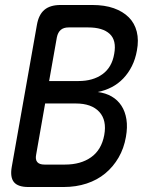

<svg xmlns="http://www.w3.org/2000/svg" viewBox="-20 -750 640 770"><path d="M223 -730H350Q400 -730 436.5 -717Q473 -704 496.5 -680.5Q520 -657 528.5 -623Q537 -589 529 -547Q523 -513 509 -485Q495 -457 474.5 -435.5Q454 -414 428 -400.5Q402 -387 372 -381Q404 -377 428 -363Q452 -349 467 -326Q482 -303 487 -271.5Q492 -240 485 -201Q477 -155 455.5 -118Q434 -81 402 -54.5Q370 -28 327.5 -14Q285 0 235 0H94Q52 0 36 -19.5Q20 -39 27 -80L128 -650Q135 -691 158 -710.5Q181 -730 223 -730ZM161 -335 125 -130Q121 -110 129.5 -100Q138 -90 158 -90H241Q304 -90 345.5 -119.5Q387 -149 398 -208Q409 -268 378 -301.5Q347 -335 284 -335ZM177 -425H295Q353 -425 391 -452.5Q429 -480 438 -534Q448 -588 420 -614Q392 -640 334 -640H255Q235 -640 223.5 -630Q212 -620 208 -600Z"/></svg>

Font: Maple Mono NL
Style: Italic
Weight: 400
Italic angle: -10°
Monospace: yes
Designer: subframe7536
Version: Version 7.000